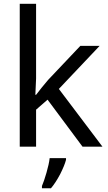

<svg xmlns="http://www.w3.org/2000/svg" viewBox="-20 -780 574 1021"><path d="M168 -275.9 171.9 -362.8V-759.8H85V0H171.9V-196.8L232.9 -250L418.9 0H524.9L293 -307.1L509.8 -536.1H407.2L235.8 -355L201.7 -314L171.9 -275.9ZM203.1 221.2H251C267.6 201.7 283.7 176.8 299.8 146.5C315.4 115.7 325.7 90.3 331.1 69.8V61H244.1C241.7 82.5 235.8 108.4 227.1 138.7C218.3 168.9 210.4 192.4 203.1 209Z"/></svg>

Font: Noto Reveo Sans
Style: Regular
Weight: 400
Designer: Monotype Design team
Foundry: Monotype Imaging Inc.
Version: Version 1.04